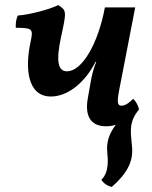

<svg xmlns="http://www.w3.org/2000/svg" viewBox="-20 -487 595 754"><path d="M526 -57C523 -72 514 -89 503 -99C483 -79 469 -72 457 -72C441 -72 439 -85 448 -133L511 -458H392C365 -314 302 -207 243 -207C207 -207 200 -248 219 -338C242 -444 242 -445 209 -467C172 -449 94 -429 50 -426C43 -412 41 -393 42 -378C111 -377 111 -374 99 -317C79 -222 86 -108 180 -108C248 -108 315 -165 355 -244H358C351 -228 344 -204 339 -181L325 -102C314 -42 328 9 397 9C410 9 422 7 435 3C408 38 398 71 401 108C404 141 409 189 378 219C387 233 401 243 419 247C499 177 504 126 497 74C493 30 486 -10 526 -57Z"/></svg>

Font: Vollkorn Semibold
Style: Italic
Weight: 600
Italic angle: -11°
Designer: Friedrich Althausen
Foundry: Friedrich Althausen
Version: Version 4.015;PS 004.015;hotconv 1.0.88;makeotf.lib2.5.64775